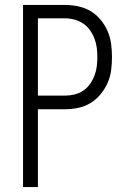

<svg xmlns="http://www.w3.org/2000/svg" viewBox="-20 -755 515 775"><path d="M73 0V-735H242Q269 -735 295.5 -729.5Q322 -724 345 -710.5Q368 -697 385.5 -676Q403 -655 414 -630Q425 -605 428.5 -578Q432 -551 432 -525Q432 -498 428.5 -471Q425 -444 414 -419.5Q403 -395 385.5 -374Q368 -353 345 -339Q322 -325 295.5 -319.5Q269 -314 242 -314H133V0ZM133 -369H242Q261 -369 280 -373.5Q299 -378 315 -388.5Q331 -399 342.5 -415Q354 -431 361 -449Q368 -467 370.5 -486Q373 -505 373 -525Q373 -544 370.5 -563Q368 -582 361 -600Q354 -618 342.5 -634Q331 -650 315 -660.5Q299 -671 280 -676Q261 -681 242 -681H133Z"/></svg>

Font: Iosevka QP Light
Style: Regular
Weight: 300
Designer: Belleve Invis
Foundry: Belleve Invis
Version: Version 20.0.0; ttfautohint (v1.8.4)